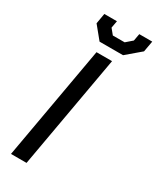

<svg xmlns="http://www.w3.org/2000/svg" viewBox="-226 -963 841 1027"><g transform="rotate(30 195.0 -449.0)"><path d="M160 -700H256L132 0H36ZM83 -834 94 -898H172L164 -854L191 -821H264L302 -854L310 -898H390L378 -831L291 -757H146Z"/></g></svg>

Font: Chakra Petch Medium
Style: Italic
Weight: 500
Italic angle: -10°
Designer: Katatrad Aksorn Co.,Ltd.
Foundry: Cadson Demak Co.,Ltd.
Version: Version 1.000; ttfautohint (v1.6)